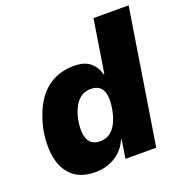

<svg xmlns="http://www.w3.org/2000/svg" viewBox="-129 -820 903 945"><g transform="rotate(-20 323.0 -347.0)"><path d="M214 11Q138 11 95 -27.5Q52 -66 40 -132Q28 -198 44 -281Q62 -359 95.5 -411.5Q129 -464 178 -490.5Q227 -517 290 -517Q345 -517 374.5 -492.5Q404 -468 414 -428H418L462 -705H646L534 0H373L388 -97H385Q369 -60 342 -36Q315 -12 282 -0.5Q249 11 214 11ZM286 -124Q314 -124 334.5 -137Q355 -150 370 -176.5Q385 -203 393 -242Q407 -310 391.5 -346Q376 -382 329 -382Q302 -382 281 -369Q260 -356 245 -330Q230 -304 221 -265Q208 -198 224 -161Q240 -124 286 -124Z"/></g></svg>

Font: Nunito Sans 7pt SemiCondensed Black
Style: Italic
Weight: 900
Width: 4
Italic angle: -9°
Designer: Vernon Adams
Foundry: Vernon Adams
Version: Version 3.101;gftools[0.9.27]